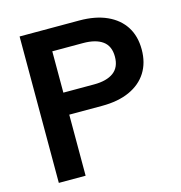

<svg xmlns="http://www.w3.org/2000/svg" viewBox="-105 -799 840 893"><g transform="rotate(-15 315.0 -352.5)"><path d="M69 0V-705H356Q434 -705 489 -680Q544 -655 573 -609.5Q602 -564 602 -500Q602 -436 573 -390Q544 -344 489 -319Q434 -294 356 -294H165V-400H346Q407 -400 440 -424.5Q473 -449 473 -500Q473 -551 440 -575Q407 -599 346 -599H162L198 -636V0Z"/></g></svg>

Font: TikTok Sans 24pt SemiBold
Style: Regular
Weight: 600
Version: Version 4.000